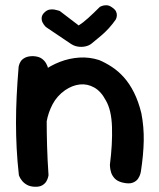

<svg xmlns="http://www.w3.org/2000/svg" viewBox="-20 -713 608 732"><path d="M447 -17Q427 -22 417 -33Q407 -44 403.5 -56Q400 -68 399.5 -76.5Q399 -85 399 -85Q409 -163 407 -228.5Q405 -294 383 -331Q365 -365 339 -379.5Q313 -394 284.5 -391Q256 -388 228 -369Q197 -347 180.5 -315.5Q164 -284 158 -250.5Q152 -217 151 -186Q151 -156 151 -133.5Q151 -111 152 -94Q153 -77 153 -64Q153 -64 153 -59Q153 -54 150 -47Q147 -40 139 -34Q131 -28 115 -27Q101 -26 90 -33Q79 -40 72.5 -47.5Q66 -55 66 -55Q56 -72 55 -88Q54 -104 55 -125Q56 -146 52 -176Q49 -213 49.5 -243Q50 -273 54 -298Q58 -323 67 -346Q76 -369 92 -392Q112 -418 142 -440.5Q172 -463 208 -477Q244 -491 282.5 -493.5Q321 -496 358 -484Q382 -474 406.5 -458Q431 -442 452.5 -418Q474 -394 491 -360Q508 -326 519 -281Q529 -229 528 -176Q527 -123 517 -58Q517 -58 515 -50Q513 -42 506.5 -32Q500 -22 486 -16.5Q472 -11 447 -17ZM111 -1Q94 -2 82.5 -8.5Q71 -15 64 -24Q57 -33 54.5 -39Q52 -45 52 -45Q46 -99 43.5 -148Q41 -197 41 -245.5Q41 -294 43.5 -346Q46 -398 51 -458Q51 -458 52.5 -464.5Q54 -471 59 -479Q64 -487 75.5 -493Q87 -499 106 -499Q127 -498 138.5 -490Q150 -482 156 -471Q162 -460 163.5 -452Q165 -444 165 -444Q162 -395 160 -348.5Q158 -302 158 -254.5Q158 -207 159.5 -155.5Q161 -104 165 -45Q165 -45 163.5 -38Q162 -31 157 -22Q152 -13 141 -6.5Q130 0 111 -1ZM247 -548 155 -610Q155 -610 150.5 -615Q146 -620 142 -628Q138 -636 139 -646.5Q140 -657 151 -667Q160 -675 169.5 -676.5Q179 -678 187.5 -676.5Q196 -675 202 -673Q208 -671 208 -671L280 -616Q296 -626 316 -644Q336 -662 361 -687Q361 -687 368 -690Q375 -693 385.5 -693Q396 -693 407 -685Q419 -677 422.5 -669Q426 -661 425.5 -654Q425 -647 423 -642.5Q421 -638 421 -638Q409 -621 395.5 -606Q382 -591 365.5 -577Q349 -563 328 -546Q319 -539 305 -536Q291 -533 276 -535.5Q261 -538 247 -548Z"/></svg>

Font: Sour Gummy Medium
Style: Regular
Weight: 500
Designer: Stefie Justprince
Foundry: Eifetstype
Version: Version 1.000